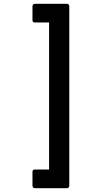

<svg xmlns="http://www.w3.org/2000/svg" viewBox="-20 -811 540 1017"><path d="M164 186Q159 186 155.5 182Q152 178 152 173V99Q152 87 164 87H240V-692H164Q152 -692 152 -704V-778Q152 -783 155.5 -787Q159 -791 164 -791H335Q340 -791 343.5 -787Q347 -783 347 -778V173Q347 178 343.5 182Q340 186 335 186Z"/></svg>

Font: NanumGothicCoding
Style: Bold
Weight: 700
Monospace: yes
Designer: Kwon Bruce; Nicolas Noh; Sung-woo Choi; Go-un Cha; Soo-hyun Park;
Foundry: NHN Corporation
Version: Version 2.000;PS 1;hotconv 1.0.49;makeotf.lib2.0.14853